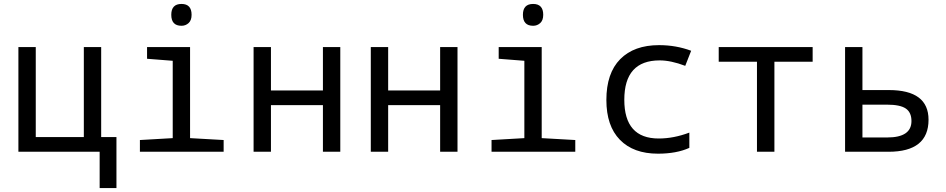

<svg xmlns="http://www.w3.org/2000/svg" viewBox="-20 -777 4841 983"><path d="M576.2 186H490.2V0H74.2V-536.1H163.1V-75.2H409.2V-536.1H498V-75.2H576.2Z M909.2 -756.8Q960.9 -756.8 960.9 -701.2Q960.9 -672.9 945.6 -658.9Q930.2 -645 909.2 -645Q856.9 -645 856.9 -701.2Q856.9 -756.8 909.2 -756.8ZM864.3 -465.8 732.9 -476.1V-536.1H953.1V-69.8L1125 -60.1V0H696.3V-60.1L864.3 -69.8Z M1367.2 -536.1V-314H1633.3V-536.1H1722.2V0H1633.3V-238.8H1367.2V0H1278.3V-536.1Z M1967.3 -536.1V-314H2233.4V-536.1H2322.3V0H2233.4V-238.8H1967.3V0H1878.4V-536.1Z M2709.5 -756.8Q2761.2 -756.8 2761.2 -701.2Q2761.2 -672.9 2745.8 -658.9Q2730.5 -645 2709.5 -645Q2657.2 -645 2657.2 -701.2Q2657.2 -756.8 2709.5 -756.8ZM2664.6 -465.8 2533.2 -476.1V-536.1H2753.4V-69.8L2925.3 -60.1V0H2496.6V-60.1L2664.6 -69.8Z M3518.6 -517.1 3488.3 -439.9Q3415 -467.8 3357.4 -467.8Q3176.3 -467.8 3176.3 -266.1Q3176.3 -67.9 3352.5 -67.9Q3429.2 -67.9 3509.3 -98.1V-20Q3443.8 9.8 3348.6 9.8Q3223.1 9.8 3153.8 -61.3Q3084.5 -132.3 3084.5 -265.1Q3084.5 -402.3 3155.3 -474.1Q3226.1 -545.9 3354.5 -545.9Q3441.4 -545.9 3518.6 -517.1Z M4140.6 -460.9H3944.8V0H3855.5V-460.9H3659.7V-536.1H4140.6Z M4395.5 -315.9H4530.8Q4733.9 -315.9 4733.9 -164.1Q4733.9 0 4528.8 0H4306.6V-536.1H4395.5ZM4395.5 -241.2V-73.2H4522.5Q4646.5 -73.2 4646.5 -157.2Q4646.5 -201.2 4617.7 -221.2Q4588.9 -241.2 4520.5 -241.2Z"/></svg>

Font: Apple Sans Adjectives
Style: Regular
Weight: 400
Monospace: yes
Foundry: Apple Sans Adjectives
Version: Version 0.01